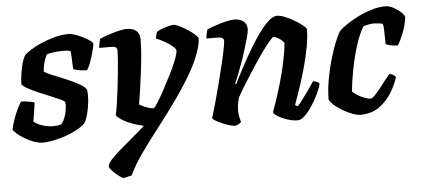

<svg xmlns="http://www.w3.org/2000/svg" viewBox="-53 -603 1989 906"><g transform="rotate(-5 942.0 -150.0)"><path d="M134 0Q115 0 92 -8Q69 -16 48.5 -28.5Q28 -41 13.5 -53.5Q-1 -66 -4 -75Q2 -102 12 -128.5Q22 -155 32 -175Q42 -195 48 -202Q56 -202 69.5 -200.5Q83 -199 95 -196.5Q107 -194 111 -191Q108 -176 105 -152.5Q102 -129 97 -103Q113 -89 138.5 -81Q164 -73 189 -73Q197 -73 207.5 -74Q218 -75 226 -78Q233 -84 239.5 -97Q246 -110 250 -125.5Q254 -141 255.5 -156Q257 -171 255 -181Q252 -187 232.5 -196Q213 -205 185.5 -216Q158 -227 130.5 -239Q103 -251 82 -262.5Q61 -274 56 -284Q56 -296 59 -321.5Q62 -347 69 -375Q76 -403 87 -420Q96 -428 116.5 -441.5Q137 -455 166.5 -468Q196 -481 230.5 -490.5Q265 -500 300 -500Q310 -500 328 -494Q346 -488 365 -478.5Q384 -469 397.5 -459.5Q411 -450 411 -444Q411 -436 404.5 -411Q398 -386 389 -360.5Q380 -335 370 -322Q361 -322 347 -323.5Q333 -325 321 -328Q309 -331 306 -333Q305 -347 304.5 -360.5Q304 -374 303.5 -388Q303 -402 301 -419Q292 -422 281 -422.5Q270 -423 262 -423Q241 -423 219.5 -420Q198 -417 188 -413Q180 -399 174.5 -379.5Q169 -360 166 -334Q178 -325 206.5 -313.5Q235 -302 268.5 -288Q302 -274 329 -259Q356 -244 363 -229Q366 -204 363 -173.5Q360 -143 353 -116.5Q346 -90 336 -74Q321 -59 296.5 -45.5Q272 -32 243 -22Q214 -12 185.5 -6Q157 0 134 0Z M496 200Q482 192 467 179.5Q452 167 442.5 156Q433 145 433 140Q433 128 449.5 109Q466 90 493.5 66.5Q521 43 552.5 16.5Q584 -10 615 -37Q590 -43 565 -51.5Q540 -60 519.5 -72Q499 -84 487 -98Q492 -120 497 -153.5Q502 -187 506.5 -224.5Q511 -262 514.5 -298Q518 -334 520 -361Q522 -388 522 -399Q522 -414 514.5 -418Q507 -422 492 -422H437Q437 -428 438.5 -436.5Q440 -445 442 -453Q444 -461 445 -464Q459 -471 484.5 -479.5Q510 -488 534.5 -494Q559 -500 573 -500Q602 -500 618.5 -486.5Q635 -473 635 -445Q635 -414 631.5 -373Q628 -332 622.5 -288.5Q617 -245 611.5 -206Q606 -167 601 -140Q610 -134 622.5 -128.5Q635 -123 647.5 -119.5Q660 -116 668 -116Q672 -116 686.5 -138.5Q701 -161 719.5 -195Q738 -229 756.5 -266Q775 -303 787 -333.5Q799 -364 799 -378Q799 -384 790 -393Q781 -402 767 -411.5Q753 -421 737.5 -429Q722 -437 708 -442Q708 -450 711 -460.5Q714 -471 716 -474Q724 -480 740 -486Q756 -492 772 -496Q788 -500 795 -500Q805 -500 823 -491Q841 -482 860.5 -469.5Q880 -457 894 -444.5Q908 -432 908 -426Q908 -400 894.5 -361.5Q881 -323 860 -284Q821 -214 775.5 -150Q730 -86 684.5 -27.5Q639 31 600 85.5Q561 140 537 191Z M1046 0Q1035 0 1018 -5Q1001 -10 983.5 -17.5Q966 -25 953.5 -32.5Q941 -40 939 -45Q947 -71 959 -113.5Q971 -156 984 -206.5Q997 -257 1008 -304Q1013 -326 1017.5 -346.5Q1022 -367 1024.5 -382Q1027 -397 1027 -402Q1027 -414 1019 -418Q1011 -422 996 -422H945Q945 -433 948 -445Q951 -457 953 -464Q968 -471 993 -479.5Q1018 -488 1043 -494Q1068 -500 1081 -500Q1109 -500 1126 -487Q1143 -474 1143 -449Q1143 -438 1136 -412Q1129 -386 1119 -354Q1109 -322 1097.5 -290Q1086 -258 1076 -233Q1066 -208 1061 -199L1066 -195Q1083 -230 1104.5 -270.5Q1126 -311 1150 -351.5Q1174 -392 1198 -425.5Q1222 -459 1244.5 -479.5Q1267 -500 1285 -500Q1301 -500 1323 -491Q1345 -482 1367 -469Q1389 -456 1404.5 -443.5Q1420 -431 1421 -425Q1421 -388 1413 -343.5Q1405 -299 1392.5 -253.5Q1380 -208 1367.5 -169.5Q1355 -131 1345.5 -105Q1336 -79 1334 -73L1346 -66Q1356 -76 1371 -96Q1386 -116 1402 -138.5Q1418 -161 1428 -177Q1437 -177 1446.5 -172.5Q1456 -168 1458 -163Q1453 -142 1440 -114.5Q1427 -87 1409.5 -60.5Q1392 -34 1374 -17Q1356 0 1341 0Q1317 0 1291.5 -8.5Q1266 -17 1248 -28Q1230 -39 1227 -47Q1232 -60 1244 -95Q1256 -130 1270 -177.5Q1284 -225 1295 -275.5Q1306 -326 1310 -369Q1304 -379 1294 -386Q1284 -393 1275 -397.5Q1266 -402 1261 -402Q1256 -402 1239.5 -382.5Q1223 -363 1201 -332Q1179 -301 1155 -264Q1131 -227 1109 -192Q1087 -157 1073 -130Q1069 -116 1066.5 -100.5Q1064 -85 1064 -70Q1064 -56 1066.5 -42.5Q1069 -29 1073 -15Q1069 -11 1061.5 -6.5Q1054 -2 1046 0Z M1636 0Q1624 0 1604 -7Q1584 -14 1562 -26Q1540 -38 1521.5 -53Q1503 -68 1494 -84Q1494 -128 1502.5 -176.5Q1511 -225 1524 -270.5Q1537 -316 1551 -350.5Q1565 -385 1576 -402Q1586 -413 1609.5 -429.5Q1633 -446 1664.5 -462Q1696 -478 1731 -489Q1766 -500 1799 -500Q1817 -500 1837.5 -489Q1858 -478 1872.5 -464Q1887 -450 1888 -441Q1884 -405 1869.5 -368Q1855 -331 1842 -311Q1823 -311 1807 -314.5Q1791 -318 1785 -322Q1785 -331 1784.5 -350Q1784 -369 1783.5 -389.5Q1783 -410 1780 -419Q1769 -421 1758.5 -422.5Q1748 -424 1739 -424Q1727 -424 1713 -421.5Q1699 -419 1687 -414Q1668 -381 1653.5 -338Q1639 -295 1629.5 -251Q1620 -207 1614.5 -170.5Q1609 -134 1607 -113Q1614 -105 1629.5 -95.5Q1645 -86 1662.5 -79Q1680 -72 1692 -72Q1699 -72 1712.5 -85.5Q1726 -99 1740.5 -117.5Q1755 -136 1768.5 -154Q1782 -172 1791 -180Q1801 -179 1809 -173.5Q1817 -168 1820 -163Q1810 -130 1787.5 -92Q1765 -54 1728 -27Q1691 0 1636 0Z"/></g></svg>

Font: Texturina Medium 12pt
Style: Bold Italic
Weight: 700
Italic angle: -11°
Version: Version 1.002